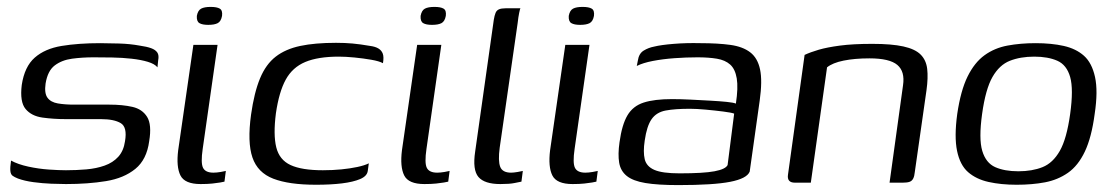

<svg xmlns="http://www.w3.org/2000/svg" viewBox="-20 -529 3234 556"><path d="M171 4Q154 4 128.5 3Q103 2 77 -1.5Q51 -5 32 -12Q22 -16 16.5 -20Q11 -24 10 -34Q9 -44 12 -64Q32 -53 62 -46.5Q92 -40 121.5 -38Q151 -36 171 -36Q201 -36 230 -38.5Q259 -41 283 -49.5Q307 -58 322.5 -75Q338 -92 342 -120Q349 -161 329.5 -172.5Q310 -184 273 -184H172Q135 -184 103 -188.5Q71 -193 54 -213.5Q37 -234 43 -283Q51 -336 80.5 -362Q110 -388 158.5 -396Q207 -404 270 -404Q293 -404 325 -403Q357 -402 384 -397Q405 -394 417.5 -389.5Q430 -385 435.5 -377Q441 -369 438 -354L436 -334Q428 -344 408 -350Q388 -356 361 -359Q334 -362 305 -362.5Q276 -363 251 -363Q218 -363 188.5 -359Q159 -355 138.5 -339.5Q118 -324 112 -287Q108 -259 117.5 -246Q127 -233 147.5 -229.5Q168 -226 194 -226H297Q335 -226 363.5 -219.5Q392 -213 406 -190.5Q420 -168 412 -120Q405 -67 372 -40Q339 -13 287 -4.5Q235 4 171 4Z M561 4Q515 4 502.5 -21Q490 -46 496 -94L540 -399H610L567 -98Q561 -57 568 -43Q575 -29 598 -29Q607 -29 619 -31Q631 -33 634 -34L630 -3Q626 -2 617.5 -0.5Q609 1 595 2.5Q581 4 561 4ZM583 -457Q566 -457 557.5 -462Q549 -467 550 -483Q553 -499 562.5 -504Q572 -509 590 -509Q608 -509 616.5 -504Q625 -499 623 -483Q620 -467 610.5 -462Q601 -457 583 -457Z M895 6Q817 6 771.5 -11.5Q726 -29 711 -73Q696 -117 707 -197Q716 -261 733 -302Q750 -343 778.5 -365Q807 -387 849.5 -396Q892 -405 953 -405Q979 -405 1001 -403Q1023 -401 1052 -396Q1067 -394 1076 -388.5Q1085 -383 1088.5 -373.5Q1092 -364 1089 -346Q1078 -352 1055 -356Q1032 -360 1006.5 -362.5Q981 -365 961 -365Q901 -365 864 -349.5Q827 -334 807.5 -298.5Q788 -263 779 -201Q771 -139 780 -102.5Q789 -66 821.5 -51Q854 -36 915 -36Q943 -36 968.5 -38.5Q994 -41 1015 -45.5Q1036 -50 1048 -56L1045 -34Q1043 -19 1023 -10.5Q1003 -2 970.5 2Q938 6 895 6Z M1209 4Q1163 4 1150.5 -21Q1138 -46 1144 -94L1188 -399H1258L1215 -98Q1209 -57 1216 -43Q1223 -29 1246 -29Q1255 -29 1267 -31Q1279 -33 1282 -34L1278 -3Q1274 -2 1265.5 -0.5Q1257 1 1243 2.5Q1229 4 1209 4ZM1231 -457Q1214 -457 1205.5 -462Q1197 -467 1198 -483Q1201 -499 1210.5 -504Q1220 -509 1238 -509Q1256 -509 1264.5 -504Q1273 -499 1271 -483Q1268 -467 1258.5 -462Q1249 -457 1231 -457Z M1429 4Q1383 4 1365.5 -16.5Q1348 -37 1356 -90L1410 -472Q1412 -484 1415 -491.5Q1418 -499 1425 -502Q1432 -505 1444 -505H1487Q1486 -504 1483.5 -492Q1481 -480 1479 -462L1427 -101Q1422 -63 1428.5 -46Q1435 -29 1460 -29Q1467 -29 1479 -31Q1491 -33 1494 -34L1490 -3Q1484 -2 1470 1Q1456 4 1429 4Z M1638 4Q1592 4 1579.5 -21Q1567 -46 1573 -94L1617 -399H1687L1644 -98Q1638 -57 1645 -43Q1652 -29 1675 -29Q1684 -29 1696 -31Q1708 -33 1711 -34L1707 -3Q1703 -2 1694.5 -0.5Q1686 1 1672 2.5Q1658 4 1638 4ZM1660 -457Q1643 -457 1634.5 -462Q1626 -467 1627 -483Q1630 -499 1639.5 -504Q1649 -509 1667 -509Q1685 -509 1693.5 -504Q1702 -499 1700 -483Q1697 -467 1687.5 -462Q1678 -457 1660 -457Z M1944 7Q1885 7 1849 1Q1813 -5 1795 -19.5Q1777 -34 1773 -58Q1769 -82 1774 -117Q1781 -168 1797 -195Q1813 -222 1844 -232Q1875 -242 1926 -242Q1951 -242 1980.5 -240.5Q2010 -239 2037 -237.5Q2064 -236 2084 -234Q2104 -232 2111 -229Q2118 -275 2113.5 -302Q2109 -329 2094.5 -342Q2080 -355 2056 -359Q2032 -363 2000 -363Q1967 -363 1933 -360.5Q1899 -358 1870.5 -352.5Q1842 -347 1824 -338L1827 -353Q1830 -374 1844 -382.5Q1858 -391 1874 -394Q1894 -399 1931 -402Q1968 -405 2008 -404Q2059 -404 2095 -399Q2131 -394 2152.5 -377.5Q2174 -361 2181 -328Q2188 -295 2180 -238L2151 -32Q2143 -12 2094.5 -2.5Q2046 7 1944 7ZM1948 -27Q2017 -27 2049 -33Q2081 -39 2087 -51L2106 -200Q2098 -203 2074.5 -206Q2051 -209 2024 -211.5Q1997 -214 1978 -214Q1935 -214 1908 -209Q1881 -204 1867 -184Q1853 -164 1847 -122Q1842 -89 1847 -68Q1852 -47 1875 -37Q1898 -27 1948 -27Z M2282 0Q2258 0 2262 -24L2310 -370Q2327 -378 2351 -385Q2375 -392 2412.5 -397Q2450 -402 2506 -402Q2562 -402 2596 -394.5Q2630 -387 2646 -371Q2662 -355 2665 -329.5Q2668 -304 2663 -268L2629 -30Q2628 -19 2624.5 -12Q2621 -5 2614 -2.5Q2607 0 2594 0H2556L2595 -282Q2601 -322 2578.5 -341Q2556 -360 2498 -360Q2455 -360 2423 -353.5Q2391 -347 2375 -334L2328 0Z M2924 6Q2879 6 2843 -2Q2807 -10 2783.5 -30.5Q2760 -51 2751.5 -92Q2743 -133 2752 -199Q2762 -267 2782 -307.5Q2802 -348 2831 -369Q2860 -390 2897.5 -397Q2935 -404 2979 -404Q3025 -404 3060.5 -396Q3096 -388 3119 -367.5Q3142 -347 3151 -306Q3160 -265 3150 -199Q3141 -131 3121.5 -90Q3102 -49 3072.5 -28.5Q3043 -8 3006 -1Q2969 6 2924 6ZM2929 -33Q2969 -33 2999 -45Q3029 -57 3049 -92Q3069 -127 3079 -199Q3089 -271 3079 -306Q3069 -341 3042 -353Q3015 -365 2975 -365Q2935 -365 2904.5 -353Q2874 -341 2854 -306Q2834 -271 2824 -199Q2814 -127 2824.5 -92Q2835 -57 2862 -45Q2889 -33 2929 -33Z"/></svg>

Font: Genos
Style: Italic
Weight: 400
Italic angle: -8°
Version: Version 1.010